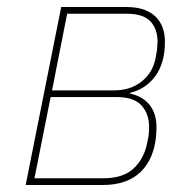

<svg xmlns="http://www.w3.org/2000/svg" viewBox="-20 -526 549 546"><path d="M53 0 154 -506H340Q393 -506 421 -480Q449 -454 449 -407Q449 -347 422 -310Q395 -273 350 -262V-260Q386 -252 405.5 -227.5Q425 -203 425 -165Q425 -112 407 -75Q389 -38 355.5 -19Q322 0 273 0ZM78 -19H273Q330 -19 359.5 -46.5Q389 -74 398 -117Q403 -139 403.5 -149Q404 -159 404 -165Q404 -202 382.5 -226Q361 -250 311 -250H124ZM128 -269H304Q351 -269 382.5 -294Q414 -319 422 -359Q426 -378 427 -389Q428 -400 428 -407Q428 -444 407.5 -465.5Q387 -487 340 -487H171Z"/></svg>

Font: IBM Plex Sans Thin
Style: Italic
Weight: 250
Italic angle: -11.31°
Designer: Mike Abbink, Paul van der Laan, Pieter van Rosmalen
Foundry: Bold Monday
Version: Version 3.201